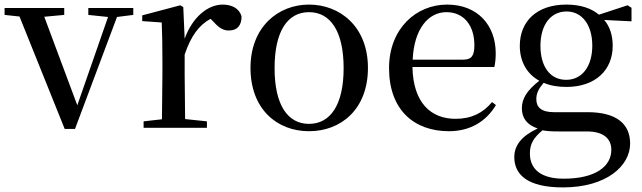

<svg xmlns="http://www.w3.org/2000/svg" viewBox="-29 -557 2799 837"><path d="M356 -492 442 -483 308 -98 164 -484 251 -492V-522H-9V-492L56 -485L253 5H298L481 -483L552 -492V-522H356Z M776 -319C803 -400 839 -448 889 -475L898 -466C922 -439 941 -424 968 -424C1007 -424 1024 -448 1024 -485C1015 -520 982 -537 942 -537C875 -537 809 -480 776 -388L770 -526L757 -534L591 -490V-465L676 -459C678 -410 679 -363 679 -295V-230L677 -37L597 -28V0H873V-28L778 -38L776 -230Z M1318 15C1458 15 1575 -81 1575 -261C1575 -441 1453 -537 1318 -537C1184 -537 1063 -440 1063 -261C1063 -82 1178 15 1318 15ZM1318 -17C1224 -17 1168 -101 1168 -260C1168 -420 1224 -504 1318 -504C1412 -504 1469 -420 1469 -260C1469 -101 1412 -17 1318 -17Z M1928 15C2020 15 2090 -27 2133 -99L2116 -112C2077 -65 2027 -39 1957 -39C1850 -39 1772 -108 1769 -265H2126C2130 -281 2132 -301 2132 -325C2132 -445 2055 -537 1920 -537C1785 -537 1667 -432 1667 -260C1667 -78 1776 15 1928 15ZM1770 -297C1776 -432 1839 -504 1917 -504C1993 -504 2039 -446 2039 -360C2039 -316 2028 -297 1991 -297Z M2439 -209C2369 -209 2327 -267 2327 -357C2327 -448 2371 -507 2441 -507C2508 -507 2553 -449 2553 -358C2553 -268 2509 -209 2439 -209ZM2440 -178C2566 -178 2642 -251 2642 -357C2642 -402 2630 -441 2605 -470L2724 -464V-523L2707 -534L2582 -493C2549 -521 2501 -537 2440 -537C2312 -537 2237 -465 2237 -357C2237 -290 2267 -235 2322 -205C2267 -162 2246 -126 2246 -85C2246 -42 2269 -12 2315 3C2247 35 2213 75 2213 128C2213 203 2269 260 2425 260C2615 260 2718 166 2718 69C2718 -15 2661 -68 2532 -68H2385C2331 -68 2309 -90 2309 -124C2309 -151 2319 -170 2341 -196C2369 -184 2402 -178 2440 -178ZM2336 11C2356 15 2378 16 2409 16H2529C2610 16 2636 54 2636 96C2636 169 2566 222 2428 222C2334 222 2281 184 2281 112C2281 69 2298 43 2336 11Z"/></svg>

Font: Source Han Serif SC Medium
Style: Regular
Weight: 500
Designer: Ryoko NISHIZUKA 西塚涼子 (kana & ideographs); Frank Grießhammer (Latin, Greek & Cyrillic); Wenlong ZHANG 张文龙 (bopomofo); San
Foundry: Adobe
Version: Version 2.003;hotconv 1.1.1;makeotfexe 2.6.0